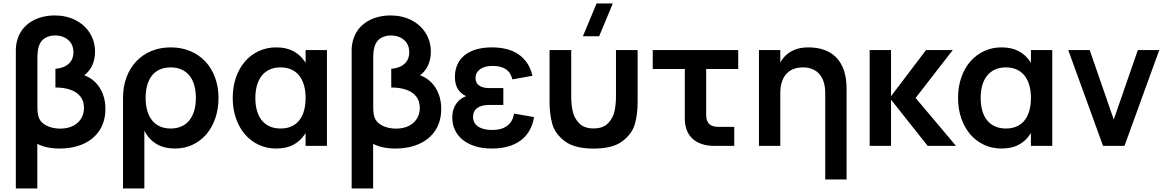

<svg xmlns="http://www.w3.org/2000/svg" viewBox="-20 -822 6573 1082"><path d="M69.2 -540Q69.2 -569.1 78.2 -599.7Q91.9 -644.7 123.5 -675.1Q155.1 -705.6 197.8 -720.3Q240.6 -735 288.2 -735Q353.1 -735 405 -708.8Q456.9 -682.5 486.2 -635.8Q515.5 -589.2 515.5 -530.3Q515.5 -489.2 500.4 -455Q485.3 -420.8 454.8 -397.8Q489.9 -385.2 516.9 -358.7Q543.8 -332.2 558.9 -293.8Q574 -255.5 574 -208.8Q574 -139.3 542 -89Q509.9 -38.7 451.3 -11.8Q392.8 15 314.3 15Q278.1 15 246.9 8.4Q215.8 1.8 190.2 -11.5V240H69.2ZM319.7 -97.2Q359 -97.2 389.2 -111.5Q419.4 -125.8 436.3 -152.4Q453.2 -178.9 453.2 -214.2Q453.2 -252.3 433.3 -277.9Q413.5 -303.5 377.5 -316.1Q341.5 -328.7 292.3 -329V-434.3Q340.4 -438.2 367.1 -462.5Q393.8 -486.8 393.8 -528Q393.8 -557.7 379.9 -579Q366 -600.2 342.5 -611.2Q319 -622.2 290.8 -622.2Q262.7 -622.2 238.9 -610.4Q215.2 -598.7 203.3 -572.7Q190.8 -545.6 190.8 -497.7V-221.5Q190.8 -181.8 198 -161.2Q205.3 -139.8 224.2 -125.5Q243.2 -111.1 268.3 -104.1Q293.4 -97.2 319.7 -97.2Z M673.2 240V-270.2H793.5V240ZM941.8 -97.8Q977.4 -97.8 1004.2 -110.4Q1030.9 -122.9 1048.6 -145.8Q1066.3 -168.7 1075.1 -200.3Q1083.8 -231.9 1083.8 -270.2Q1083.8 -309.3 1074.9 -341.2Q1065.9 -373 1048.2 -395.3Q1030.4 -417.7 1003.9 -429.9Q977.3 -442.2 941.8 -442.2Q905.3 -442.2 878.8 -429.6Q852.2 -417.1 835 -394.4Q817.7 -371.8 809.2 -340.2Q800.7 -308.7 800.7 -270.2Q800.7 -230.6 809.7 -198.7Q818.7 -166.8 836.5 -144.4Q854.2 -122 880.5 -109.9Q906.8 -97.8 941.8 -97.8ZM758.6 -270.2H673.2Q673.2 -333.8 692.8 -386.2Q712.4 -438.7 747.7 -476.1Q782.9 -513.6 832.5 -534.3Q882 -555 941.8 -555Q1002.8 -555 1052.5 -534Q1102.2 -513 1137.5 -475.3Q1172.7 -437.6 1192 -385.1Q1211.3 -332.7 1211.3 -270.2Q1211.3 -207 1193 -154.5Q1174.7 -101.9 1142.1 -64.4Q1109.6 -26.9 1064.8 -6Q1020.1 15 966.8 15Q908.9 15 869.2 -6.4Q829.5 -27.8 804.8 -65.8Q780.1 -103.8 769.3 -156.1Q758.6 -208.4 758.6 -270.2Z M1822.5 -540V0H1702.2V-540ZM1536 -555Q1593.9 -555 1633.6 -533.6Q1673.3 -512.2 1698 -474.2Q1722.8 -436.2 1733.5 -383.9Q1744.2 -331.6 1744.2 -269.8Q1744.2 -208 1733.4 -155.7Q1722.6 -103.4 1697.8 -65.5Q1673.1 -27.7 1633.4 -6.3Q1593.8 15 1536 15Q1483 15 1438 -6Q1393.1 -27 1360.6 -64.7Q1328.1 -102.4 1309.8 -154.9Q1291.5 -207.3 1291.5 -269.8Q1291.5 -333 1309.8 -385.5Q1328.2 -438.1 1360.7 -475.6Q1393.2 -513.1 1438.2 -534Q1483.2 -555 1536 -555ZM1561 -442.2Q1525.4 -442.2 1498.7 -429.6Q1471.9 -417.1 1454.2 -394.2Q1436.5 -371.3 1427.8 -339.7Q1419 -308.1 1419 -269.8Q1419 -230.7 1428 -198.8Q1436.9 -167 1454.7 -144.7Q1472.4 -122.3 1499.2 -110.1Q1525.9 -97.8 1561 -97.8Q1597.5 -97.8 1624 -110.4Q1650.6 -122.9 1667.9 -145.6Q1685.2 -168.2 1693.7 -200Q1702.2 -231.8 1702.2 -269.8Q1702.2 -309.4 1693.2 -341.3Q1684.2 -373.2 1666.4 -395.6Q1648.6 -418 1622.3 -430.1Q1596 -442.2 1561 -442.2Z M1961.7 -540Q1961.7 -569.1 1970.7 -599.7Q1984.4 -644.7 2016 -675.1Q2047.6 -705.6 2090.3 -720.3Q2133.1 -735 2180.7 -735Q2245.6 -735 2297.5 -708.8Q2349.4 -682.5 2378.7 -635.8Q2408 -589.2 2408 -530.3Q2408 -489.2 2392.9 -455Q2377.8 -420.8 2347.3 -397.8Q2382.4 -385.2 2409.4 -358.7Q2436.3 -332.2 2451.4 -293.8Q2466.5 -255.5 2466.5 -208.8Q2466.5 -139.3 2434.5 -89Q2402.4 -38.7 2343.8 -11.8Q2285.2 15 2206.8 15Q2170.6 15 2139.4 8.4Q2108.2 1.8 2082.7 -11.5V240H1961.7ZM2212.2 -97.2Q2251.5 -97.2 2281.7 -111.5Q2311.9 -125.8 2328.8 -152.4Q2345.7 -178.9 2345.7 -214.2Q2345.7 -252.3 2325.8 -277.9Q2306 -303.5 2270 -316.1Q2234 -328.7 2184.8 -329V-434.3Q2232.9 -438.2 2259.6 -462.5Q2286.3 -486.8 2286.3 -528Q2286.3 -557.7 2272.4 -579Q2258.5 -600.2 2235 -611.2Q2211.5 -622.2 2183.3 -622.2Q2155.2 -622.2 2131.4 -610.4Q2107.7 -598.7 2095.8 -572.7Q2083.3 -545.6 2083.3 -497.7V-221.5Q2083.3 -181.8 2090.5 -161.2Q2097.8 -139.8 2116.8 -125.5Q2135.7 -111.1 2160.8 -104.1Q2185.9 -97.2 2212.2 -97.2Z M2751 15Q2801.4 15 2842.4 3.7Q2883.4 -7.7 2913.8 -30.1Q2944.1 -52.6 2963.3 -85.7Q2982.6 -118.8 2989.5 -162L2876.9 -182.1Q2873.1 -157.7 2862.6 -140.1Q2852 -122.6 2836 -111.4Q2820 -100.2 2799.3 -94.8Q2778.7 -89.5 2754.3 -89.5Q2702.9 -89.5 2674.4 -109Q2645.9 -128.4 2645.9 -162.7Q2645.9 -180.7 2652.4 -193.5Q2659 -206.3 2671.1 -214.5Q2683.1 -222.8 2699.7 -226.6Q2716.4 -230.5 2736.9 -230.5H2816.5V-325.7H2736.9Q2717.4 -325.7 2703 -329.6Q2688.6 -333.5 2679 -340.9Q2669.4 -348.2 2664.6 -358.5Q2659.9 -368.8 2659.9 -382Q2659.9 -399.2 2667.1 -411.8Q2674.4 -424.5 2687.1 -433.2Q2699.8 -441.8 2717.2 -446.2Q2734.7 -450.5 2755.2 -450.5Q2778.8 -450.5 2797.6 -446Q2816.5 -441.5 2830.6 -432Q2844.6 -422.6 2853.8 -408.3Q2862.9 -394.1 2867.5 -374.5L2980.5 -395Q2970.2 -439.3 2948.4 -469.9Q2926.6 -500.4 2896.6 -519.3Q2866.6 -538.2 2829.8 -546.6Q2793.1 -555 2753.2 -555Q2703.5 -555 2664.6 -543.8Q2625.7 -532.5 2598.7 -511.1Q2571.8 -489.7 2557.7 -458.5Q2543.6 -427.3 2543.6 -387.9Q2543.6 -365.9 2548.5 -347.6Q2553.4 -329.3 2563.8 -314.9Q2574.1 -300.5 2590.3 -289.3Q2606.4 -278.2 2629.4 -270.4L2628.4 -284.8Q2606 -281.8 2587.9 -271.4Q2569.7 -260.9 2556.4 -244.6Q2543.1 -228.3 2535.9 -206.7Q2528.8 -185.1 2528.8 -159.7Q2528.8 -121.5 2543.9 -89.4Q2558.9 -57.3 2587.5 -34.2Q2616.1 -11 2657.4 2Q2698.6 15 2751 15Z M3356.3 -617.5H3264.8L3342 -802.5H3433.5ZM3077 -246.8V-540H3199V-279.8Q3199 -233 3207.5 -194.7Q3215.9 -156.3 3244 -127.2Q3272 -98.2 3325.2 -98.2Q3378.3 -98.2 3406.4 -127.2Q3434.4 -156.3 3442.9 -194.7Q3451.3 -233 3451.3 -279.8V-540H3573.3V-246.8Q3573.3 -177.3 3557.5 -122.2Q3541.7 -67.1 3487 -25.9Q3432.3 15.3 3325.2 15.3Q3218 15.3 3163.3 -25.9Q3108.7 -67.1 3092.8 -122.2Q3077 -177.3 3077 -246.8Z M3658.5 -433H4140.2V-540H3658.5ZM4117.8 -107H4029.3Q4011.2 -107 3998 -111.2Q3984.8 -115.3 3976.2 -123.9Q3967.8 -132.4 3963.6 -145.7Q3959.5 -158.9 3959.5 -177.2V-540H3839.2V-162.7V-152.6Q3839.2 -116.8 3850.4 -88.2Q3861.6 -59.7 3882.7 -40.2Q3903.8 -20.8 3934.7 -10.4Q3965.5 0 4004.2 0H4014.3H4117.8Z M4630.5 -297.2Q4630.5 -332 4622.2 -358.9Q4613.9 -385.8 4597.9 -404.2Q4581.9 -422.7 4558.4 -432.4Q4534.8 -442.2 4504.3 -442.2Q4473.9 -442.2 4450.3 -432.6Q4426.7 -423.1 4410.5 -404.7Q4394.2 -386.2 4385.8 -359.1Q4377.3 -332 4377.3 -297.2L4350.7 -382.4Q4354.8 -414.4 4366.1 -445.2Q4377.4 -476.1 4399 -500.5Q4420.6 -525 4454.1 -540Q4487.6 -555 4536 -555Q4584.2 -555 4623.8 -541.2Q4663.5 -527.4 4691.8 -498.8Q4720.2 -470.1 4735.5 -426.3Q4750.8 -382.6 4750.8 -322.7V189.5H4630.5ZM4257 0V-540H4377.3V0Z M4993.7 -269.9 5207.8 0H5367.3L5139.8 -270L5349.3 -540H5198.8ZM4881 0H5001.3V-540H4881Z M5910 -540V0H5789.7V-540ZM5623.5 -555Q5681.4 -555 5721.1 -533.6Q5760.8 -512.2 5785.5 -474.2Q5810.2 -436.2 5821 -383.9Q5831.8 -331.6 5831.8 -269.8Q5831.8 -208 5820.9 -155.7Q5810.1 -103.4 5785.3 -65.5Q5760.6 -27.7 5720.9 -6.3Q5681.2 15 5623.5 15Q5570.5 15 5525.5 -6Q5480.6 -27 5448.1 -64.7Q5415.6 -102.4 5397.3 -154.9Q5379 -207.3 5379 -269.8Q5379 -333 5397.3 -385.5Q5415.7 -438.1 5448.2 -475.6Q5480.8 -513.1 5525.7 -534Q5570.7 -555 5623.5 -555ZM5648.5 -442.2Q5612.9 -442.2 5586.2 -429.6Q5559.4 -417.1 5541.7 -394.2Q5524 -371.3 5515.2 -339.7Q5506.5 -308.1 5506.5 -269.8Q5506.5 -230.7 5515.5 -198.8Q5524.4 -167 5542.2 -144.7Q5559.9 -122.3 5586.7 -110.1Q5613.4 -97.8 5648.5 -97.8Q5685 -97.8 5711.5 -110.4Q5738.1 -122.9 5755.4 -145.6Q5772.7 -168.2 5781.2 -200Q5789.7 -231.8 5789.7 -269.8Q5789.7 -309.4 5780.7 -341.3Q5771.7 -373.2 5753.9 -395.6Q5736.1 -418 5709.8 -430.1Q5683.5 -442.2 5648.5 -442.2Z M6196 0 6000 -540H6120.8L6256.5 -148.2L6392.2 -540H6513L6317 0Z"/></svg>

Font: Vela Sans GX ExtLt
Style: Regular
Weight: 200
Designer: Principal design: Mikhail Sharanda - project Manrope.
Design modification: Ravid Balaliev
Foundry: Mikhail Sharanda
Version: Version 1.001